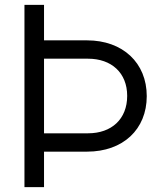

<svg xmlns="http://www.w3.org/2000/svg" viewBox="-20 -765 675 785"><path d="M80 0H160V-145H336C483 -145 580 -236 580 -372C580 -508 482 -600 336 -600H160V-745H80ZM160 -220V-525H340C436 -525 500 -467 500 -373C500 -278 436 -220 340 -220Z"/></svg>

Font: Mluvka
Style: Regular
Weight: 400
Designer: Modified by Jiří Krblich, Original typeface by Gumpita Rahayu
Foundry: Gumpita Rahayu & Jiří Krblich
Version: Version 2.000;Glyphs 3.1.1 (3134)